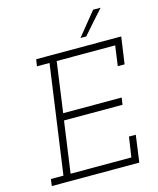

<svg xmlns="http://www.w3.org/2000/svg" viewBox="-128 -973 876 1062"><g transform="rotate(-15 310.0 -441.5)"><path d="M40 -39H112L199 -661H127L133 -700H620L598 -546H559L575 -661H240L200 -373H535L529 -333H194L153 -39H501L518 -154H557L536 0H35ZM400 -750Q427 -783 454 -816.5Q481 -850 508 -883H551Q517 -846 491.5 -816.5Q466 -787 433 -750Z"/></g></svg>

Font: Josefin Slab
Style: Italic
Weight: 400
Italic angle: -12°
Designer: Santiago Orozco
Foundry: Typemade
Version: Version 2.000